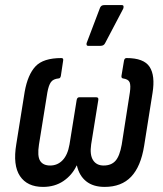

<svg xmlns="http://www.w3.org/2000/svg" viewBox="-20 -726 639 754"><path d="M149 8Q87 8 58.5 -34.5Q30 -77 44 -160L77 -366Q89 -433 119.5 -465.5Q150 -498 221 -498Q230 -498 228 -488L219 -428Q217 -418 210 -418Q189 -416 180 -403.5Q171 -391 166 -363L133 -158Q126 -113 137.5 -94.5Q149 -76 177 -76Q206 -76 226 -97Q246 -118 253 -159L281 -333Q283 -344 291 -344H358Q368 -344 366 -333L338 -159Q332 -118 345.5 -97Q359 -76 387 -76Q417 -76 433.5 -94.5Q450 -113 458 -158L490 -363Q494 -391 489 -403Q484 -415 463 -418Q456 -419 457 -428L467 -488Q469 -498 477 -498Q545 -498 567.5 -463.5Q590 -429 579 -361L546 -153Q533 -72 495 -32Q457 8 391 8Q346 8 318.5 -14Q291 -36 282 -76H281Q263 -38 229 -15Q195 8 149 8ZM326 -546Q321 -546 320 -550.5Q319 -555 321 -559L373 -696Q376 -702 380 -704Q384 -706 390 -706H458Q464 -706 465 -702Q466 -698 464 -692L393 -557Q388 -546 375 -546Z"/></svg>

Font: Sofia Sans Condensed SemiBold
Style: Italic
Weight: 600
Italic angle: -9°
Version: Version 4.100